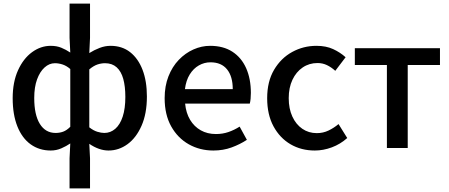

<svg xmlns="http://www.w3.org/2000/svg" viewBox="-20 -817 2478 1060"><path d="M364 223V57L368 -25Q346 -10 318.5 2Q291 14 260 14Q197 14 149.5 -20Q102 -54 76 -119Q50 -184 50 -275Q50 -364 79.5 -429Q109 -494 157 -529Q205 -564 260 -564Q293 -564 318.5 -553.5Q344 -543 368 -527L364 -608V-797H477V-608L473 -524Q500 -541 530 -552.5Q560 -564 590 -564Q654 -564 698.5 -529Q743 -494 767 -431.5Q791 -369 791 -284Q791 -190 761.5 -123Q732 -56 684 -21Q636 14 579 14Q553 14 526 4.5Q499 -5 473 -23L477 57V223ZM287 -83Q309 -83 328.5 -90Q348 -97 368 -117V-436Q347 -454 325.5 -461Q304 -468 283 -468Q252 -468 226 -444.5Q200 -421 184.5 -378.5Q169 -336 169 -276Q169 -183 200 -133Q231 -83 287 -83ZM556 -83Q590 -83 616.5 -106Q643 -129 657.5 -173.5Q672 -218 672 -282Q672 -340 660.5 -381.5Q649 -423 624 -445.5Q599 -468 560 -468Q539 -468 518 -461Q497 -454 473 -434V-114Q496 -96 517.5 -89.5Q539 -83 556 -83Z M1158 14Q1083 14 1022 -20.5Q961 -55 925 -119.5Q889 -184 889 -275Q889 -342 910 -395.5Q931 -449 967 -486.5Q1003 -524 1048 -544Q1093 -564 1140 -564Q1213 -564 1263 -531.5Q1313 -499 1339 -440.5Q1365 -382 1365 -304Q1365 -287 1363.5 -271.5Q1362 -256 1359 -245H1002Q1007 -193 1029.5 -155.5Q1052 -118 1088.5 -97.5Q1125 -77 1172 -77Q1209 -77 1241 -88Q1273 -99 1303 -118L1343 -45Q1305 -20 1258.5 -3Q1212 14 1158 14ZM1001 -325H1265Q1265 -395 1233.5 -434Q1202 -473 1142 -473Q1108 -473 1078 -456Q1048 -439 1027.5 -406Q1007 -373 1001 -325Z M1718 14Q1643 14 1584 -20.5Q1525 -55 1490 -119.5Q1455 -184 1455 -275Q1455 -367 1493 -431.5Q1531 -496 1593 -530Q1655 -564 1727 -564Q1780 -564 1819 -546Q1858 -528 1888 -501L1831 -426Q1809 -446 1785 -457.5Q1761 -469 1733 -469Q1687 -469 1651 -444.5Q1615 -420 1594.5 -376.5Q1574 -333 1574 -275Q1574 -217 1594 -173.5Q1614 -130 1649 -106Q1684 -82 1729 -82Q1764 -82 1794 -96.5Q1824 -111 1849 -132L1897 -55Q1859 -21 1812 -3.5Q1765 14 1718 14Z M2116 0V-458H1939V-551H2409V-458H2231V0Z"/></svg>

Font: Noto Sans KR Medium
Style: Regular
Weight: 500
Designer: Ryoko NISHIZUKA  (kana, bopomofo & ideographs); Paul D. Hunt (Latin, Greek & Cyrillic); Sandoll Communications , Soo-you
Foundry: Adobe
Version: Version 2.004-H2;hotconv 1.0.118;makeotfexe 2.5.65603